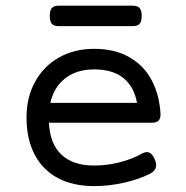

<svg xmlns="http://www.w3.org/2000/svg" viewBox="-20 -630 640 661"><path d="M467.8 -575.2Q467.8 -556.2 460.7 -548.1Q453.6 -540 437 -540H182.1Q165.5 -540 158.4 -548.1Q151.4 -556.2 151.4 -575.2Q151.4 -594.2 158.4 -602.3Q165.5 -610.4 182.1 -610.4H437Q453.6 -610.4 460.7 -602.3Q467.8 -594.2 467.8 -575.2ZM532.7 -237.8Q532.7 -221.2 525.6 -214.4Q518.6 -207.5 502 -207.5H148.4Q151.9 -134.8 191.7 -97.4Q231.4 -60.1 304.2 -60.1Q349.1 -60.1 393.1 -71.5Q437 -83 470.2 -102.1Q478.5 -106.4 485.4 -106.4Q502.4 -106.4 513.2 -80.6Q517.6 -70.3 517.6 -62Q517.6 -42.5 496.1 -31.7Q458.5 -12.7 407.2 -1Q356 10.7 304.2 10.7Q230.5 10.7 178.2 -17.6Q126 -45.9 98.6 -99.1Q71.3 -152.3 71.3 -225.6Q71.3 -295.4 101.1 -349.1Q130.9 -402.8 183.6 -432.4Q236.3 -461.9 304.2 -461.9Q375 -461.9 425 -433.3Q475.1 -404.8 502 -354.2Q528.8 -303.7 532.7 -237.8ZM153.3 -275.9H451.7Q441.4 -332 404.5 -361.6Q367.7 -391.1 304.2 -391.1Q244.1 -391.1 204.8 -360.6Q165.5 -330.1 153.3 -275.9Z"/></svg>

Font: Courier Prime
Style: Regular
Weight: 400
Designer: Alan Dague-Greene, Quote-Unquote Apps
Foundry: Quote-Unquote Apps
Version: Version 3.018